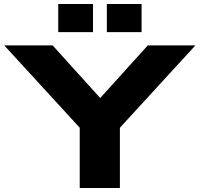

<svg xmlns="http://www.w3.org/2000/svg" viewBox="-20 -936 994 956"><path d="M377 0V-300L1 -710H242L479 -448L716 -710H953L577 -300V0ZM512 -776V-916H685V-776ZM270 -776V-916H443V-776Z"/></svg>

Font: Special Gothic Expanded One
Style: Regular
Weight: 400
Designer: Alistair McCready
Foundry: Monolith
Version: Version 1.010; ttfautohint (v1.8.4.7-5d5b)